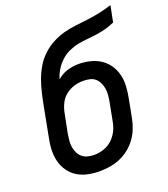

<svg xmlns="http://www.w3.org/2000/svg" viewBox="-138 -837 827 947"><g transform="rotate(-20 276.0 -364.0)"><path d="M224 12Q192 12 162.5 6Q133 0 108 -15Q83 -30 66 -54Q49 -78 41.5 -106.5Q34 -135 35 -166.5Q36 -198 43 -230L73 -387Q79 -419 86.5 -450.5Q94 -482 105 -513Q116 -544 133.5 -574Q151 -604 176.5 -628Q202 -652 232.5 -668Q263 -684 295 -692.5Q327 -701 359 -704.5Q391 -708 423.5 -712Q456 -716 488 -723Q520 -730 552 -740L535 -655Q511 -644 486 -637.5Q461 -631 436.5 -627.5Q412 -624 387.5 -622Q363 -620 338 -615Q313 -610 289 -599Q265 -588 245.5 -570Q226 -552 212 -529Q198 -506 191 -482Q215 -503 244.5 -512Q274 -521 303 -521Q334 -521 363.5 -514Q393 -507 417 -491.5Q441 -476 457.5 -452.5Q474 -429 481.5 -400.5Q489 -372 487.5 -341Q486 -310 480 -279L461 -180Q456 -154 446 -128Q436 -102 419.5 -79Q403 -56 380 -37.5Q357 -19 331 -8Q305 3 277.5 7.5Q250 12 224 12ZM226 -73Q242 -73 258 -76.5Q274 -80 290 -87.5Q306 -95 319 -107Q332 -119 342 -134Q352 -149 357.5 -164.5Q363 -180 366 -196L385 -295Q388 -312 389.5 -329.5Q391 -347 388 -363Q385 -379 378 -393.5Q371 -408 359 -418Q347 -428 330.5 -431.5Q314 -435 297 -435Q273 -435 249.5 -428Q226 -421 205.5 -405Q185 -389 174 -366.5Q163 -344 158 -320L137 -214Q134 -196 132.5 -179Q131 -162 134 -146Q137 -130 144 -115.5Q151 -101 163.5 -91Q176 -81 192 -77Q208 -73 226 -73Z"/></g></svg>

Font: Lode Dark
Style: Bold Italic
Weight: 700
Italic angle: -11°
Monospace: yes
Designer: Belleve Invis
Foundry: Belleve Invis
Version: Version 29.2.0; ttfautohint (v1.8.3)